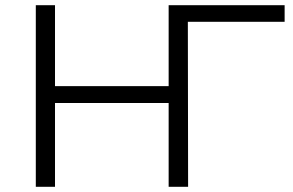

<svg xmlns="http://www.w3.org/2000/svg" viewBox="-20 -720 1128 740"><path d="M703 -700V0H630V-323H192V0H118V-700H192V-388H630V-700ZM1077 -636H704L705 0H632V-700H1077Z"/></svg>

Font: Montserrat-Regular
Style: Regular
Weight: 400
Version: Version 7.200